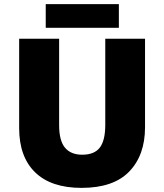

<svg xmlns="http://www.w3.org/2000/svg" viewBox="-20 -902 797 932"><path d="M684 -284Q684 -149 607.5 -69.5Q531 10 376 10Q228 10 150.5 -65.5Q73 -141 73 -280V-714H267V-295Q267 -219 295.5 -185Q324 -151 379 -151Q438 -151 464.5 -185.5Q491 -220 491 -296V-714H684ZM557 -882V-767H202V-882Z"/></svg>

Font: Noto Sans Meetei Mayek Black
Style: Regular
Weight: 900
Designer: Monotype Design Team and Neelakash Kshetrimayum
Foundry: Monotype Imaging Inc.
Version: Version 2.002; ttfautohint (v1.8.4.7-5d5b)